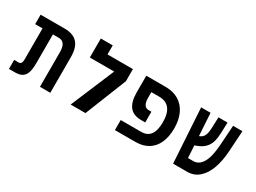

<svg xmlns="http://www.w3.org/2000/svg" viewBox="-42 -1281 2484 1862"><g transform="rotate(30 1200.0 -350.5)"><path d="M334.5 -503H270.5V-184Q270.5 -119 258.8 -79.5Q247 -40 217.8 -20Q188.5 0 136 0H68.5V-101H121Q136.5 -101 145.2 -114.8Q154 -128.5 154 -157V-503H71.5V-609H340.5Q437 -609 484.2 -557.5Q531.5 -506 531.5 -399.5V0H415.5V-385.5Q415.5 -445.5 395.8 -474.2Q376 -503 334.5 -503Z M1110.5 -599.5V-464L925.5 0H759.5L965 -488H692.5V-701H826V-599.5Z M1255 -112.5H1485Q1620 -112.5 1620 -298Q1620 -495.5 1463.5 -495.5H1377V-430.5Q1377 -382 1393.5 -356.5Q1410 -331 1441 -331H1472.5V-211H1429.5Q1337.5 -211 1296.2 -264.8Q1255 -318.5 1255 -422.5V-609H1472Q1557 -609 1618.5 -572Q1680 -535 1712.8 -465.5Q1745.5 -396 1745.5 -301Q1745.5 -207 1715 -139.2Q1684.5 -71.5 1626 -35.8Q1567.5 0 1485 0H1255Z M1869 -609H1974.5L1990 -357L2004 -363.5Q2054.5 -383.5 2058 -480.5L2063 -609H2164.5L2160.5 -492Q2158.5 -436 2147.5 -395Q2136.5 -354 2108 -321.8Q2079.5 -289.5 2028.5 -269L1996 -256.5L2004.5 -119.5H2063.5Q2126.5 -119.5 2164.5 -184.5Q2202.5 -249.5 2211.5 -380.5L2227 -609H2331.5L2317 -376.5Q2310 -265 2279.5 -180.5Q2249 -96 2194.5 -48Q2140 0 2063 0H1906.5Z"/></g></svg>

Font: JuliaMono SemiBold
Style: Regular
Weight: 600
Monospace: yes
Designer: cormullion
Foundry: corm
Version: Version 0.055; ttfautohint (v1.8.4)